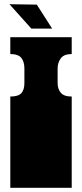

<svg xmlns="http://www.w3.org/2000/svg" viewBox="-20 -893 390 913"><path d="M29 0V-135Q29 -152 29 -156.5Q29 -161 29 -163Q29 -165 29 -171V-172Q29 -179 29 -180.5Q29 -182 29 -187.5Q29 -193 29 -209V-260Q29 -277 29 -281.5Q29 -286 29 -288Q29 -290 29 -296V-297Q29 -304 29 -305.5Q29 -307 29 -312.5Q29 -318 29 -334V-434Q67 -434 81.5 -450Q96 -466 96 -498V-567Q96 -599 81.5 -617.5Q67 -636 29 -636V-716H321V-636Q284 -636 269 -615.5Q254 -595 254 -567V-498Q254 -470 269 -452Q284 -434 321 -434V0ZM129 -757 25 -873 155 -871 228 -757Z"/></svg>

Font: Danfo
Style: Regular
Weight: 400
Designer: Seyi Olusanya, David Udoh, Eyiyemi Adegbite, Mirko Velimirović
Version: Version 1.000